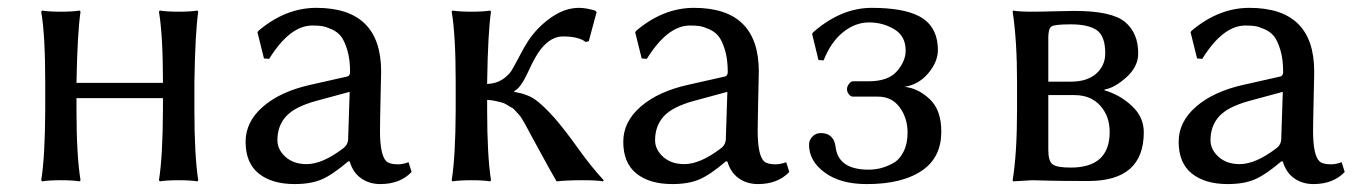

<svg xmlns="http://www.w3.org/2000/svg" viewBox="-20 -459 3458 489"><path d="M95.2 -250Q95.2 -369.1 85 -429.2L86.9 -432.1Q105 -429.2 135 -429.2Q165 -429.2 183.1 -432.1L185.1 -429.2Q177.2 -376 174.8 -250V-248H395V-250Q395 -369.1 384.8 -429.2L387.2 -432.1Q405.3 -429.2 435.1 -429.2Q464.8 -429.2 482.9 -432.1L484.9 -429.2Q477.1 -376 475.1 -250V-179.2Q475.1 -63 484.9 0L482.9 2.9Q464.8 0 434.8 0Q404.8 0 387.2 2.9L384.8 0Q394.5 -60.1 395 -179.2V-209H174.8V-179.2Q174.8 -63 185.1 0L183.1 2.9Q165 0 135 0Q105 0 86.9 2.9L85 0Q94.7 -60.1 95.2 -179.2Z M870.6 -225.1 785.6 -202.1Q730.5 -187 708.5 -162.6Q686.5 -138.2 686.5 -102.1Q686.5 -78.1 707 -59.6Q727.5 -41 760.7 -41Q800.8 -41 852.5 -80.1Q866.7 -89.8 866.7 -106ZM870.6 -47.9H866.7Q826.7 -13.7 799.1 -2Q771.5 9.8 730.5 9.8Q672.4 9.8 638.9 -17.1Q605.5 -43.9 605.5 -98.1Q605.5 -148.9 649.9 -187.5Q694.3 -226.1 771.5 -243.2L864.7 -264.2Q871.6 -266.1 871.6 -275.9Q871.6 -308.1 864.5 -331.5Q857.4 -355 848.4 -366.5Q839.4 -377.9 824.5 -384.5Q809.6 -391.1 799.6 -392.6Q789.6 -394 775.4 -394Q718.3 -394 665.5 -309.1L652.3 -310.1L635.7 -377L638.7 -380.9Q707.5 -439 785.6 -439Q950.7 -439 950.7 -276.9Q950.7 -273.4 950.2 -252.7Q949.7 -231.9 949.2 -208.3Q948.7 -184.6 948.2 -160.2Q947.8 -135.7 947.8 -126Q947.8 -63 964.4 -47.9Q972.7 -40.5 993.7 -40.5Q1005.9 -40.5 1020.5 -45.9L1028.3 -21Q999 9.8 948.7 9.8Q920.4 9.8 899.7 -4.9Q878.9 -19.5 870.6 -47.9Z M1140.6 -250Q1140.6 -369.1 1130.4 -429.2L1132.3 -432.1Q1150.4 -429.2 1180.4 -429.2Q1210.4 -429.2 1228.5 -432.1L1230.5 -429.2Q1222.7 -376 1220.7 -250V-245.1Q1243.7 -246.1 1259.5 -256.6Q1275.4 -267.1 1283 -279.5Q1290.5 -292 1303 -315.9Q1315.4 -339.8 1324.7 -354Q1347.7 -389.2 1383.1 -414.1Q1418.5 -439 1454.6 -439Q1471.7 -439 1495.6 -432.1L1499.5 -428.2L1479.5 -354L1471.7 -352.1Q1453.6 -366.2 1413.6 -366.2Q1383.8 -366.2 1358.4 -335Q1344.2 -317.9 1325 -275.9Q1305.7 -233.9 1289.6 -227.1V-225.1Q1323.7 -219.2 1343.5 -205.1Q1363.3 -190.9 1392.6 -158.2Q1418.5 -128.4 1452.9 -80.3Q1487.3 -32.2 1517.6 0L1515.6 2.9Q1500.5 0 1463.4 0Q1423.3 0 1397.5 2.9Q1388.7 -11.2 1333.5 -112.8Q1332 -115.7 1325.7 -127.4Q1319.3 -139.2 1317.9 -141.8Q1316.4 -144.5 1310.8 -154.1Q1305.2 -163.6 1302.5 -166Q1299.8 -168.5 1293.9 -175.5Q1288.1 -182.6 1283.4 -184.8Q1278.8 -187 1271.7 -191.7Q1264.6 -196.3 1257.3 -198.2Q1250 -200.2 1240.7 -202.1Q1231.4 -204.1 1220.7 -204.6V-179.2Q1220.7 -63 1230.5 0L1228.5 2.9Q1210.4 0 1180.4 0Q1150.4 0 1132.3 2.9L1130.4 0Q1140.1 -60.1 1140.6 -179.2Z M1832.5 -225.1 1747.6 -202.1Q1692.4 -187 1670.4 -162.6Q1648.4 -138.2 1648.4 -102.1Q1648.4 -78.1 1668.9 -59.6Q1689.5 -41 1722.7 -41Q1762.7 -41 1814.5 -80.1Q1828.6 -89.8 1828.6 -106ZM1832.5 -47.9H1828.6Q1788.6 -13.7 1761 -2Q1733.4 9.8 1692.4 9.8Q1634.3 9.8 1600.8 -17.1Q1567.4 -43.9 1567.4 -98.1Q1567.4 -148.9 1611.8 -187.5Q1656.2 -226.1 1733.4 -243.2L1826.7 -264.2Q1833.5 -266.1 1833.5 -275.9Q1833.5 -308.1 1826.4 -331.5Q1819.3 -355 1810.3 -366.5Q1801.3 -377.9 1786.4 -384.5Q1771.5 -391.1 1761.5 -392.6Q1751.5 -394 1737.3 -394Q1680.2 -394 1627.4 -309.1L1614.3 -310.1L1597.7 -377L1600.6 -380.9Q1669.4 -439 1747.6 -439Q1912.6 -439 1912.6 -276.9Q1912.6 -273.4 1912.1 -252.7Q1911.6 -231.9 1911.1 -208.3Q1910.6 -184.6 1910.2 -160.2Q1909.7 -135.7 1909.7 -126Q1909.7 -63 1926.3 -47.9Q1934.6 -40.5 1955.6 -40.5Q1967.8 -40.5 1982.4 -45.9L1990.2 -21Q1960.9 9.8 1910.6 9.8Q1882.3 9.8 1861.6 -4.9Q1840.8 -19.5 1832.5 -47.9Z M2077.6 -305.2 2064.5 -306.2 2048.3 -373 2051.3 -377Q2122.1 -439 2200.2 -439Q2279.3 -439 2320.3 -418Q2368.2 -393.1 2368.7 -332Q2368.7 -301.3 2344 -272.2Q2319.3 -243.2 2283.2 -237.8Q2317.4 -234.9 2347.4 -207Q2377.4 -179.2 2377.4 -124Q2377.4 -60.1 2331.5 -26.9Q2279.8 10.3 2186.5 9.8Q2120.6 9.8 2080.6 -19.5Q2040.5 -48.8 2040.5 -90.8Q2040.5 -102.1 2049.1 -111.1Q2057.6 -120.1 2070.3 -120.1Q2104.5 -120.1 2108.4 -83Q2116.2 -26.9 2192.4 -26.9Q2207.5 -26.9 2222.4 -30.5Q2237.3 -34.2 2253.9 -43Q2270.5 -51.8 2281 -72.3Q2291.5 -92.8 2291.5 -121.1Q2291.5 -158.2 2271.5 -185.5Q2251.5 -212.9 2216.3 -212.9H2152.3Q2146.5 -212.9 2141.8 -219Q2137.2 -225.1 2137.2 -231.9Q2137.2 -238.8 2142.3 -245.4Q2147.5 -252 2152.3 -252H2192.4Q2242.2 -252 2264.4 -277.6Q2286.6 -303.2 2286.6 -330.1Q2286.6 -367.2 2257.6 -384.5Q2228.5 -401.9 2193.4 -401.9Q2158.2 -401.9 2127.2 -377Q2096.2 -352.1 2077.6 -305.2Z M2649.9 -251H2707Q2749 -251 2772 -271.5Q2794.9 -292 2794.9 -323.2Q2794.9 -367.2 2773.4 -382.1Q2752 -397 2707 -397Q2666 -397 2658 -391.6Q2649.9 -386.2 2649.9 -362.8ZM2649.9 -216.8V-77.1Q2649.9 -49.3 2660.4 -40.8Q2670.9 -32.2 2707 -32.2Q2806.2 -32.2 2806.2 -123Q2806.2 -163.1 2782.2 -189.9Q2758.3 -216.8 2716.3 -216.8ZM2608.9 0 2560.1 2.9 2559.1 0Q2570.3 -68.8 2570.3 -180.2V-249Q2570.3 -356 2559.1 -429.2L2560.1 -432.1Q2574.2 -429.2 2608.9 -429.2Q2629.9 -429.2 2663.6 -430.2Q2697.3 -431.2 2716.3 -431.2Q2811.5 -431.2 2845.2 -403.1Q2878.9 -375 2878.9 -323.2Q2878.9 -289.1 2848.6 -262Q2818.4 -234.9 2793 -231V-229Q2832 -217.8 2862.5 -189.5Q2893.1 -161.1 2893.1 -122.1Q2893.1 2 2752 2Q2678.7 2 2646.2 1Q2613.8 0 2608.9 0Z M3247.1 -225.1 3162.1 -202.1Q3106.9 -187 3085 -162.6Q3063 -138.2 3063 -102.1Q3063 -78.1 3083.5 -59.6Q3104 -41 3137.2 -41Q3177.2 -41 3229 -80.1Q3243.2 -89.8 3243.2 -106ZM3247.1 -47.9H3243.2Q3203.1 -13.7 3175.5 -2Q3147.9 9.8 3106.9 9.8Q3048.8 9.8 3015.4 -17.1Q2981.9 -43.9 2981.9 -98.1Q2981.9 -148.9 3026.4 -187.5Q3070.8 -226.1 3147.9 -243.2L3241.2 -264.2Q3248 -266.1 3248 -275.9Q3248 -308.1 3241 -331.5Q3233.9 -355 3224.9 -366.5Q3215.8 -377.9 3200.9 -384.5Q3186 -391.1 3176 -392.6Q3166 -394 3151.9 -394Q3094.7 -394 3042 -309.1L3028.8 -310.1L3012.2 -377L3015.1 -380.9Q3084 -439 3162.1 -439Q3327.1 -439 3327.1 -276.9Q3327.1 -273.4 3326.7 -252.7Q3326.2 -231.9 3325.7 -208.3Q3325.2 -184.6 3324.7 -160.2Q3324.2 -135.7 3324.2 -126Q3324.2 -63 3340.8 -47.9Q3349.1 -40.5 3370.1 -40.5Q3382.3 -40.5 3397 -45.9L3404.8 -21Q3375.5 9.8 3325.2 9.8Q3296.9 9.8 3276.1 -4.9Q3255.4 -19.5 3247.1 -47.9Z"/></svg>

Font: Biolilbert
Style: Regular
Weight: 400
Designer: Philipp H. Poll
Foundry: Philipp H. Poll
Version: Version 1.1.0